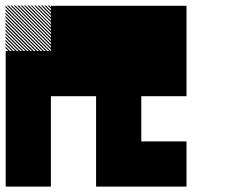

<svg xmlns="http://www.w3.org/2000/svg" viewBox="-21 -688 874 708"><path d="M167.5 -655 155 -667.5H160.8L167.5 -660.8ZM167.5 -642.5 142.5 -667.5H148.3L167.5 -648.3ZM167.5 -630 130 -667.5H135.8L167.5 -635.8ZM167.5 -617.5 117.5 -667.5H123.3L167.5 -623.3ZM167.5 -605 105 -667.5H110.8L167.5 -610.8ZM167.5 -592.5 92.5 -667.5H97.5L167.5 -597.5ZM167.5 -580 80 -667.5H85.8L167.5 -585.8ZM167.5 -567.5 67.5 -667.5H73.3L167.5 -573.3ZM167.5 -555 55 -667.5H60.8L167.5 -560.8ZM167.5 -542.5 42.5 -667.5H48.3L167.5 -548.3ZM167.5 -530 30 -667.5H35.8L167.5 -535.8ZM167.5 -517.5 17.5 -667.5H23.3L167.5 -523.3ZM167.5 -505 5 -667.5H10.8L167.5 -510.8ZM160.8 -499.2 -0.8 -660.8V-666.7L166.7 -499.2ZM148.3 -499.2 -0.8 -648.3V-654.2L154.2 -499.2ZM135.8 -499.2 -0.8 -635.8V-641.7L141.7 -499.2ZM123.3 -499.2 -0.8 -623.3V-629.2L129.2 -499.2ZM110.8 -499.2 -0.8 -610.8V-616.7L116.7 -499.2ZM97.5 -499.2 -0.8 -597.5V-604.2L104.2 -499.2ZM85.8 -499.2 -0.8 -585.8V-591.7L91.7 -499.2ZM73.3 -499.2 -0.8 -573.3V-579.2L79.2 -499.2ZM60.8 -499.2 -0.8 -560.8V-566.7L66.7 -499.2ZM48.3 -499.2 -0.8 -548.3V-554.2L54.2 -499.2ZM35.8 -499.2 -0.8 -535.8V-541.7L41.7 -499.2ZM23.3 -499.2 -0.8 -523.3V-529.2L29.2 -499.2ZM10.8 -499.2 -0.8 -510.8V-516.7L16.7 -499.2ZM500 -166.7H666.7V0H500ZM333.3 -166.7H666.7V0H333.3ZM0 -166.7H166.7V0H0ZM333.3 -333.3H500V0H333.3ZM0 -333.3H166.7V0H0ZM500 -500H666.7V-333.3H500ZM333.3 -500H666.7V-333.3H333.3ZM333.3 -500H500V-166.7H333.3ZM166.7 -500H500V-333.3H166.7ZM0 -500H333.3V-333.3H0ZM0 -500H166.7V-166.7H0ZM500 -666.7H666.7V-333.3H500ZM333.3 -666.7H666.7V-500H333.3ZM333.3 -666.7H500V-333.3H333.3ZM166.7 -666.7H500V-500H166.7ZM166.7 -666.7H333.3V-333.3H166.7Z"/></svg>

Font: 0xA000-Pixelated
Style: Pixelated
Weight: 400
Version: Version 0.1